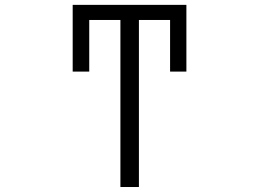

<svg xmlns="http://www.w3.org/2000/svg" viewBox="-20 -750 1040 770"><path d="M537.1 -669.9V0H462.9V-669.9H337.9V-462.9H271.5V-730.5H727.5V-462.9H662.1V-669.9Z"/></svg>

Font: GenEi Gothic M SemiLight
Style: Regular
Weight: 350
Designer: o_tamon (Modified); [Source Han Sans]
Ryoko NISHIZUKA  (kana & ideographs); Paul D. Hunt (Latin, Greek & Cyrillic); Wenl
Version: Version 1.1a;Original Version 1.004